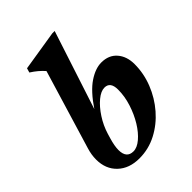

<svg xmlns="http://www.w3.org/2000/svg" viewBox="-211 -813 928 928"><g transform="rotate(-45 253.0 -349.0)"><path d="M169 -603.5Q143.5 -633 105.5 -657L112 -679.5L317.5 -712.5H334L202.5 -310Q252 -383.5 298.5 -414.5Q345 -445.5 385.5 -445.5Q436.5 -445.5 465.2 -412.2Q494 -379 494 -326Q494 -262.5 470.2 -202.2Q446.5 -142 404.2 -93.2Q362 -44.5 306.8 -15.8Q251.5 13 188.5 13Q119.5 13 77.8 -26.5Q36 -66 36 -131.5Q36 -164 46.5 -198ZM157.5 -157Q145 -115.5 145 -87.5Q145 -31.5 192 -31.5Q217.5 -31.5 245.2 -55Q273 -78.5 296.8 -117.2Q320.5 -156 335.5 -202.8Q350.5 -249.5 350.5 -295.5Q350.5 -349 310.5 -349Q286 -349 257 -325Q228 -301 202.8 -262.2Q177.5 -223.5 164 -179Z"/></g></svg>

Font: Newsreader 16pt
Style: Bold Italic
Weight: 700
Italic angle: -17°
Designer: Hugues Gentile
Foundry: Production Type
Version: Version 1.003; ttfautohint (v1.8.3)